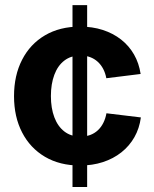

<svg xmlns="http://www.w3.org/2000/svg" viewBox="-20 -748 618 768"><path d="M270 0V-727.5H328.6V0ZM299.8 -85.9Q219.2 -85.9 159.9 -120.8Q100.6 -155.8 68.4 -218.3Q36.1 -280.8 36.1 -363.3Q36.1 -446.3 68.4 -509Q100.6 -571.8 159.9 -606.7Q219.2 -641.6 299.8 -641.6Q349.6 -641.6 391.1 -628.2Q432.6 -614.7 464.4 -589.8Q496.1 -564.9 516.1 -530Q536.1 -495.1 542.5 -452.1L405.3 -435.1Q401.4 -456.1 392.6 -472.7Q383.8 -489.3 370.6 -501.2Q357.4 -513.2 340.3 -519.5Q323.2 -525.9 301.8 -525.9Q263.7 -525.9 237.3 -505.6Q210.9 -485.4 197.3 -448.7Q183.6 -412.1 183.6 -363.8Q183.6 -315.4 197.3 -279.1Q210.9 -242.7 237.3 -222.2Q263.7 -201.7 301.8 -201.7Q323.2 -201.7 340.6 -208Q357.9 -214.4 371.1 -226.6Q384.3 -238.8 393.1 -256.1Q401.9 -273.4 405.8 -294.9L543.5 -278.3Q537.6 -234.4 517.6 -199.2Q497.6 -164.1 465.6 -138.7Q433.6 -113.3 391.6 -99.6Q349.6 -85.9 299.8 -85.9Z"/></svg>

Font: Inter 20pt
Style: Bold
Weight: 700
Version: Version 4.001;git-66647c0bb